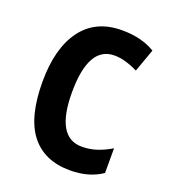

<svg xmlns="http://www.w3.org/2000/svg" viewBox="-109 -633 635 723"><g transform="rotate(20 208.0 -271.5)"><path d="M253 10Q150 10 96 -58.5Q42 -127 42 -269Q42 -403 97.5 -478Q153 -553 258 -553Q299 -553 332 -544.5Q365 -536 391 -520L358 -428Q334 -440 310 -447Q286 -454 264 -454Q160 -454 160 -269Q160 -89 264 -89Q296 -89 324.5 -98.5Q353 -108 381 -125V-26Q329 10 253 10Z"/></g></svg>

Font: Noto Sans Condensed SemiBold
Style: Regular
Weight: 600
Width: 3
Designer: Monotype Design Team
Foundry: Monotype Imaging Inc.
Version: Version 2.013; ttfautohint (v1.8.4.7-5d5b)